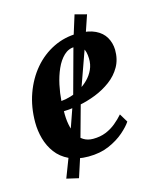

<svg xmlns="http://www.w3.org/2000/svg" viewBox="-113 -731 729 905"><g transform="rotate(-15 251.0 -278.0)"><path d="M448 -101Q434.5 -80 404.5 -53.8Q374.5 -27.5 330.5 -8.2Q286.5 11 229.5 11Q174.5 11 135.8 -7.5Q97 -26 73.2 -57.8Q49.5 -89.5 38.5 -129Q27.5 -168.5 27.5 -209.5Q27.5 -284 50.5 -348.2Q73.5 -412.5 114.5 -460.8Q155.5 -509 210.8 -536Q266 -563 330.5 -563Q382 -563 414.8 -547.2Q447.5 -531.5 463.2 -504.2Q479 -477 480 -443Q480.5 -396 460.2 -360.5Q440 -325 406 -299.8Q372 -274.5 330.8 -258.2Q289.5 -242 248 -234.2Q206.5 -226.5 172 -225.5Q171 -190.5 176.5 -161Q182 -131.5 194.2 -109.8Q206.5 -88 226 -76Q245.5 -64 272 -64Q306.5 -64 334.2 -75.2Q362 -86.5 384 -104.8Q406 -123 423 -142.5ZM300.5 -505.5Q269.5 -505.5 246.5 -483.8Q223.5 -462 208 -427Q192.5 -392 184 -352Q175.5 -312 173 -275Q194.5 -276.5 219.2 -284Q244 -291.5 267.5 -305Q291 -318.5 310 -337.8Q329 -357 340.2 -381.5Q351.5 -406 350.5 -435.5Q349.5 -471 336.8 -488.2Q324 -505.5 300.5 -505.5ZM159 98 100.5 84.5 143.5 -27.5 232.5 -282.5 301 -533.5 338.5 -653.5 395.5 -638.5 357 -525 267 -272.5 196 -16Z"/></g></svg>

Font: Merriweather 36pt
Style: Bold Italic
Weight: 700
Italic angle: -7.8°
Version: Version 2.101